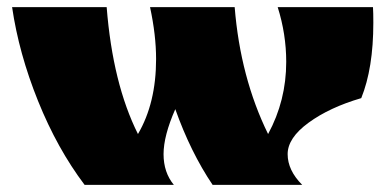

<svg xmlns="http://www.w3.org/2000/svg" viewBox="-20 -520 1080 540"><path d="M785 -346Q785 -424 761 -500H1029Q1030 -485 1030 -456Q1030 -328 996 -244Q907 -218 848 -175Q789 -132 789 -86.5Q789 -41 830 0H578Q516 -92 473 -213Q440 -138 440 -86.5Q440 -35 469 0H218Q141 -102 87 -236Q33 -370 14 -500H280Q297 -285 368 -143Q419 -230 419 -354Q419 -421 402 -500H640Q656 -302 734 -143Q785 -237 785 -346Z"/></svg>

Font: Ruslan Display
Style: Regular
Weight: 400
Designer: Denis Masharov, Vladimir Rabdu
Foundry: Denis Masharov, Vladimir Rabdu
Version: Version 1.000; ttfautohint (v1.4.1)